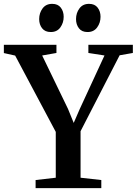

<svg xmlns="http://www.w3.org/2000/svg" viewBox="-36 -975 708 995"><path d="M253 -54V-291.5L42.5 -687L-16 -700V-743H256.5V-700.5L182.5 -687.5L316.5 -410.5L346 -338L377 -409.5L505.5 -687.5L422 -700.5V-743H652.5V-700.5L584 -688.5L381.5 -295V-54L489 -42V0H148.5V-42ZM226.5 -809Q197.5 -809 182.2 -828.5Q167 -848 167 -876Q167 -907.5 184.5 -931.2Q202 -955 234 -955H235Q264 -955 279 -935.5Q294 -916 294 -888Q294 -857 276.8 -833Q259.5 -809 227.5 -809ZM417 -809Q388 -809 373 -828.5Q358 -848 358 -876Q358 -907.5 375.5 -931.2Q393 -955 425 -955H426Q455 -955 470 -935.5Q485 -916 485 -888Q485 -857 467.5 -833Q450 -809 418 -809Z"/></svg>

Font: Merriweather 60pt SemiBold
Style: Regular
Weight: 600
Version: Version 2.100